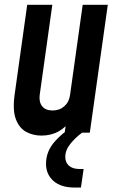

<svg xmlns="http://www.w3.org/2000/svg" viewBox="-20 -568 506 822"><path d="M157 12.5Q121.5 12.5 92 -3.5Q62.5 -19.5 48 -57.5Q33.5 -95.5 42.5 -162L96.5 -547.5H204L150 -162Q146 -131.5 160.5 -113.2Q175 -95 205 -95Q235 -95 255.5 -113.2Q276 -131.5 280 -162L334 -547.5H441.5L364.5 0H257L268.5 -80L284 -55.5Q263 -23.5 231 -5.5Q199 12.5 157 12.5ZM300.5 235Q241 235 209 206.8Q177 178.5 177 133Q177 78.5 217.2 34.8Q257.5 -9 314 -39.5H336.5L331.5 0Q304 20 281.8 47.2Q259.5 74.5 259.5 104Q259.5 127.5 275.2 141.5Q291 155.5 320 155.5H338L326.5 235Z"/></svg>

Font: Mohave SemiBold
Style: Italic
Weight: 600
Italic angle: -8°
Designer: Gumpita Rahayu
Foundry: Tokotype
Version: Version 2.003